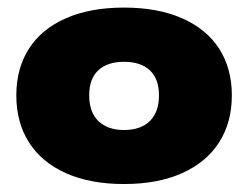

<svg xmlns="http://www.w3.org/2000/svg" viewBox="-20 -770 638 494"><path d="M22 -524.5Q22 -594 54.5 -644.8Q87 -695.5 149.5 -723Q212 -750.5 299 -750.5Q386 -750.5 448.5 -723Q511 -695.5 543.8 -644.8Q576.5 -594 576.5 -524.5Q576.5 -455 543.8 -403.8Q511 -352.5 448.5 -324.5Q386 -296.5 299 -296.5Q212 -296.5 149.5 -324.5Q87 -352.5 54.5 -403.8Q22 -455 22 -524.5ZM389 -524.5Q389 -567.5 365.5 -589.2Q342 -611 299 -611Q256.5 -611 233 -589.2Q209.5 -567.5 209.5 -524.5Q209.5 -481.5 233.2 -458.5Q257 -435.5 299 -435.5Q342 -435.5 365.5 -458.5Q389 -481.5 389 -524.5Z"/></svg>

Font: Encode Sans Expanded ExtraBold
Style: Regular
Weight: 800
Width: 7
Designer: Multiple Designers
Foundry: Impallari Type
Version: Version 2.000